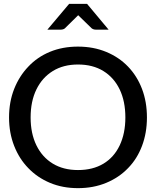

<svg xmlns="http://www.w3.org/2000/svg" viewBox="-20 -969 810 997"><path d="M385 8Q305 8 239.5 -19.5Q174 -47 127 -96Q80 -144 53.5 -211.5Q27 -279 27 -359Q27 -440 53.5 -507Q80 -574 127 -623Q174 -673 239.5 -700Q305 -727 385 -727Q465 -727 531.5 -699.5Q598 -672 645 -623Q692 -574 717.5 -507Q743 -440 743 -359Q743 -279 717.5 -211.5Q692 -144 645 -96Q598 -47 531.5 -19.5Q465 8 385 8ZM385 -86Q462 -86 517 -119Q572 -152 601.5 -214Q631 -276 631 -359Q631 -443 601.5 -504.5Q572 -566 517 -600Q462 -634 385 -634Q309 -634 254 -600Q199 -566 169 -504.5Q139 -443 139 -359Q139 -276 169 -214.5Q199 -153 254 -119.5Q309 -86 385 -86ZM226 -815 339 -949H432L544 -815H478Q465 -815 456 -822L386 -890L317 -822Q314 -819 308 -817Q302 -815 295 -815Z"/></svg>

Font: Aleo Medium
Style: Regular
Weight: 500
Designer: Alessio Laiso
Foundry: Alessio Laiso
Version: Version 2.001;gftools[0.9.29]